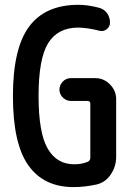

<svg xmlns="http://www.w3.org/2000/svg" viewBox="-20 -760 540 790"><path d="M282.2 9.8Q160.2 9.8 96.7 -79.6Q33.2 -168.9 33.2 -364.7Q33.2 -560.5 99.6 -650.4Q166 -740.2 302.7 -740.2Q341.8 -740.2 385.7 -728.5Q407.2 -723.6 419.9 -706.5Q432.6 -689.5 432.6 -667Q432.6 -650.4 418.9 -639.6Q405.3 -628.9 387.7 -633.8Q342.8 -645.5 302.7 -646.5Q217.8 -646.5 178.2 -582.5Q138.7 -518.6 138.7 -365.2Q138.7 -212.9 176.3 -148.4Q213.9 -84 285.2 -84Q317.4 -84 341.8 -94.7Q351.6 -99.6 351.6 -111.3V-334Q351.6 -344.7 339.8 -344.7H271.5Q252.9 -344.7 238.8 -358.4Q224.6 -372.1 224.6 -390.6Q224.6 -410.2 238.3 -424.3Q252 -438.5 271.5 -438.5H372.1Q407.2 -438.5 432.6 -412.6Q458 -386.7 458 -351.6V-115.2Q458 -75.2 436 -42.5Q414.1 -9.8 377.9 -1Q329.1 9.8 282.2 9.8Z"/></svg>

Font: Rounded-X Mgen+ 1m medium
Style: Regular
Weight: 500
Designer: [Source Han Sans]
Ryoko NISHIZUKA  (kana & ideographs); Paul D. Hunt (Latin, Greek & Cyrillic); Wenlong ZHANG  (bopomofo
Version: Version 1.059.20150602